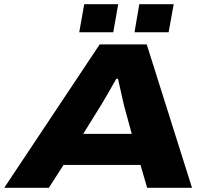

<svg xmlns="http://www.w3.org/2000/svg" viewBox="-50 -901 1002 921"><path d="M330.1 -746.1 354 -880.9H517.1L493.2 -746.1ZM595.2 -746.1 618.2 -880.9H783.2L758.8 -746.1ZM-29.8 0 428.2 -688H653.8L871.1 0H655.8L624 -109.9H254.9L184.1 0ZM349.1 -258.8H582L543.9 -398.9Q542.5 -404.3 516.1 -522.9H507.8Q456.5 -432.1 436 -398.9Z"/></svg>

Font: Archivo Expanded ExtraBold
Style: Italic
Weight: 800
Width: 7
Italic angle: -10°
Designer: Hector Gatti
Foundry: Omnibus-Type
Version: Version 2.001